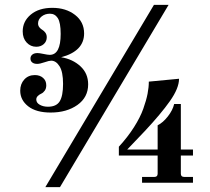

<svg xmlns="http://www.w3.org/2000/svg" viewBox="-20 -750 860 788"><path d="M194.8 -717.8Q250.5 -717.8 287.8 -689Q325.2 -660.2 325.2 -612.8Q325.2 -540 231 -515.1Q278.3 -507.3 310.1 -478Q341.8 -448.7 341.8 -403.8Q341.8 -350.6 297.9 -319.3Q253.9 -288.1 188 -288.1Q128.4 -288.1 95.7 -313.7Q63 -339.4 63 -377.9Q63 -405.3 79.6 -423.6Q96.2 -441.9 123 -441.9Q143.6 -441.9 156.7 -430.4Q169.9 -418.9 169.9 -399.9Q169.9 -386.7 163.6 -377.9Q157.2 -369.1 149.4 -365.7Q141.6 -362.3 135.3 -356.2Q128.9 -350.1 128.9 -341.8Q128.9 -328.1 143.1 -320.1Q157.2 -312 176.8 -312Q211.4 -312 225.1 -334.2Q238.8 -356.4 238.8 -405.8Q238.8 -455.1 224.4 -478Q210 -501 189.9 -501Q181.6 -501 162.6 -494.4Q143.6 -487.8 132.8 -487.8Q119.6 -487.8 112.3 -493.7Q105 -499.5 105 -509.8Q105 -520 112.8 -526.1Q120.6 -532.2 133.8 -532.2Q141.6 -532.2 158.7 -528.6Q175.8 -524.9 184.1 -524.9Q229 -524.9 229 -610.8Q229 -657.2 217.3 -675.5Q205.6 -693.8 185.1 -693.8Q164.6 -693.8 150.4 -682.1Q136.2 -670.4 136.2 -653.8Q136.2 -644.5 141.8 -637.7Q147.5 -630.9 154.1 -627.2Q160.6 -623.5 166.3 -615.7Q171.9 -607.9 171.9 -597.2Q171.9 -580.1 159.7 -569.1Q147.5 -558.1 128.9 -558.1Q105.5 -558.1 89.4 -575.4Q73.2 -592.8 73.2 -621.1Q73.2 -662.6 106.4 -690.2Q139.6 -717.8 194.8 -717.8ZM590.8 -415 714.8 -426.8Q714.8 -388.2 677.5 -335.2Q640.1 -282.2 574.2 -211.9L502 -136.2H627V-235.8Q648.9 -246.6 668.9 -272.2Q689 -297.9 694.8 -323.2H722.2V-136.2H772V-111.8H722.2V-37.1Q722.2 -23.9 735.8 -23.9H772V0H563V-23.9H613.8Q627 -23.9 627 -37.1V-111.8H467.8V-147.9Q503.9 -187 529.8 -227.8Q555.7 -268.6 568.1 -303.7Q580.6 -338.9 585.7 -365.5Q590.8 -392.1 590.8 -415ZM166 18.1 611.8 -730H671.9L226.1 18.1Z"/></svg>

Font: Flanker Steampunk
Style: Bold
Weight: 700
Designer: Alexey Kryukov, Leonardo Di Lena
Foundry: Alexey Kryukov, Leonardo Di Lena
Version: 1.210